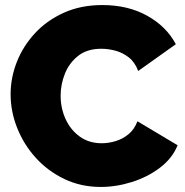

<svg xmlns="http://www.w3.org/2000/svg" viewBox="-20 -734 731 760"><path d="M22 -361Q22 -426 46.5 -488.5Q71 -551 118 -602Q165 -653 232.5 -683.5Q300 -714 385 -714Q487 -714 563 -671.5Q639 -629 676 -559L527 -453Q514 -488 489.5 -507Q465 -526 436.5 -533.5Q408 -541 381 -541Q325 -541 289.5 -513Q254 -485 237 -442.5Q220 -400 220 -355Q220 -306 239.5 -263Q259 -220 295.5 -193.5Q332 -167 383 -167Q410 -167 438 -175.5Q466 -184 489 -203Q512 -222 524 -254L683 -159Q662 -107 613 -70Q564 -33 502 -13.5Q440 6 379 6Q300 6 234.5 -25.5Q169 -57 121.5 -109.5Q74 -162 48 -227.5Q22 -293 22 -361Z"/></svg>

Font: Raleway Black
Style: Regular
Weight: 900
Designer: Matt McInerney, Pablo Impallari, Rodrigo Fuenzalida
Foundry: Matt McInerney, Pablo Impallari, Rodrigo Fuenzalida
Version: Version 4.026